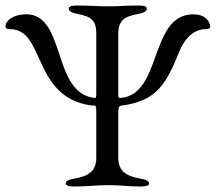

<svg xmlns="http://www.w3.org/2000/svg" viewBox="-20 -673 785 698"><path d="M248 5C302 5 326 0 376 0C422 0 439 5 493 5C510 5 522 2 522 -6C522 -15 512 -20 489 -24C439 -33 410 -51 410 -99V-263C410 -276 410 -288 421 -289C545 -305 582 -362 630 -481C643 -514 672 -567 728 -567C740 -567 744 -571 744 -577C742 -601 721 -621 683 -621C598 -621 572 -540 543 -462C518 -392 491 -324 420 -317C410 -316 410 -319 410 -334V-551C410 -597 431 -613 481 -622C504 -626 514 -633 514 -642C514 -650 502 -653 485 -653C431 -653 419 -650 376 -650C330 -650 313 -653 259 -653C242 -653 230 -650 230 -642C230 -633 240 -626 263 -622C313 -613 330 -597 330 -551V-336C330 -321 329 -316 324 -317C247 -325 220 -401 196 -475C171 -550 147 -623 73 -621C26 -620 0 -597 0 -577C0 -571 4 -567 16 -567C76 -567 97 -515 124 -456C156 -385 196 -304 316 -289C324 -288 330 -296 330 -269V-99C330 -51 302 -33 252 -24C229 -20 219 -15 219 -6C219 2 231 5 248 5Z"/></svg>

Font: Garamond-Math
Style: Regular
Weight: 400
Version: Version 2019-08-16